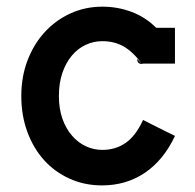

<svg xmlns="http://www.w3.org/2000/svg" viewBox="-20 -542 585 576"><path d="M414.1 -353.5 405.8 -350.1Q391.6 -350.1 391.6 -365.2L405.3 -351.1Q378.4 -387.2 350.6 -402.8Q322.8 -418.5 287.1 -418.5Q260.7 -418.5 237.1 -407.5Q213.4 -396.5 195.6 -375.2Q177.7 -354 167.2 -323.5Q156.7 -293 156.7 -253.9Q156.7 -215.8 167.2 -186Q177.7 -156.2 195.8 -135.3Q213.9 -114.3 237.5 -103.3Q261.2 -92.3 287.1 -92.3Q326.7 -92.3 356.9 -113.3Q387.2 -134.3 409.2 -182.1Q422.9 -175.3 434.3 -169.4Q445.8 -163.6 457 -158Q468.3 -152.3 480 -146.5Q491.7 -140.6 504.9 -134.3Q471.2 -62 415 -23.9Q358.9 14.2 286.1 14.2Q233.4 14.2 189 -5.9Q144.5 -25.9 112.3 -61.5Q80.1 -97.2 62 -146.5Q43.9 -195.8 43.9 -253.9Q43.9 -312 62.7 -361.1Q81.5 -410.2 114.5 -446Q147.5 -481.9 191.9 -502Q236.3 -522 287.1 -522Q333 -522 374.8 -506.3Q416.5 -490.7 448.7 -458.5H504.9V-351.1H407.7L417.5 -355Q413.6 -352.1 411.1 -351.6Q412.1 -352.1 412.6 -352.5Q413.1 -353 414.1 -353.5Z"/></svg>

Font: Twentytwelve Slab
Style: TwentytwelveSlab
Weight: 700
Designer: Domenico Catapano
Version: Version 1.00 2012